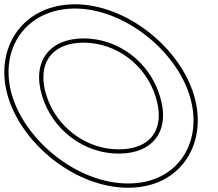

<svg xmlns="http://www.w3.org/2000/svg" viewBox="-156 -810 1023 900"><path d="M-98.6 -360C-164.6 -576 -37.6 -769 194.4 -770C425.5 -770 669 -574 733.4 -360C799.2 -145 677.7 51 443.9 50C210.5 50 -32.8 -145 -98.6 -360ZM41.4 -360C90.7 -199 240.4 -89 401.1 -90C562.1 -90 644 -198 593.4 -360C544.2 -521 398.5 -629 237.2 -630C75 -630 -7.8 -521 41.4 -360ZM-117.7 -354.2C-49.3 -130.6 200.5 70 443.9 70C484.2 70.2 521.6 64.7 555.7 54.4C730.4 1.4 810 -178 752.6 -365.8C685.6 -588.4 435.8 -790 194.3 -790C154.6 -789.8 117.5 -784.3 83.6 -774C-91.3 -720.9 -175.6 -543.6 -117.7 -354.2ZM60.6 -365.8C51.5 -395.3 47.3 -422.6 47.3 -447.1C47.2 -546.8 114.4 -610 237.1 -610C389.4 -609.1 527.6 -507 574.3 -354.1C583.8 -323.7 588.2 -295.9 588.3 -270.8C588.6 -171.8 522.5 -110 401.1 -110C249.4 -109.1 107.2 -213.2 60.6 -365.8Z"/></svg>

Font: Nordica Plus
Style: NordicaClassicRgExtOpOblOl
Weight: 500
Version: Version 1.01